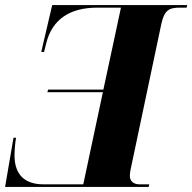

<svg xmlns="http://www.w3.org/2000/svg" viewBox="-26 -734 755 754"><path d="M-6 0H558L560 -10H524C499 -10 484 -21 484 -44C484 -50 485 -57 486 -64L608 -642C620 -695 639 -704 681 -704H707L709 -714H179L136 -530H147L156 -566C179 -656 246 -704 356 -704H449L380 -382H163L160 -372H378L301 -10H146C57 -10 31 -63 31 -124C31 -147 34 -177 37 -193H27Z"/></svg>

Font: Noto Serif Display SemiCondensed ExtraBold
Style: Italic
Weight: 800
Width: 4
Italic angle: -12°
Designer: Monotype Design Team
Foundry: Monotype Imaging Inc.
Version: Version 2.009